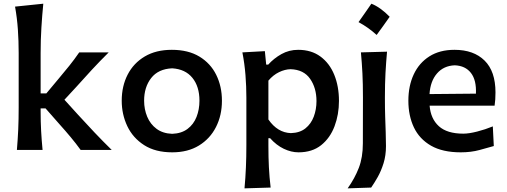

<svg xmlns="http://www.w3.org/2000/svg" viewBox="-20 -827 2795 1059"><path d="M73.2 0Q78.1 -58.6 80.6 -113.5Q83 -168.5 83 -235.4V-534.2Q83 -601.1 78.6 -664.6Q74.2 -728 63 -790.5L218.8 -806.6Q212.4 -741.7 208.3 -674.3Q204.1 -606.9 204.1 -534.2V-312H235.8L302.7 -392.1Q333.5 -428.2 362.5 -464.6Q391.6 -501 417 -538.1H579.6Q531.2 -490.2 487.1 -442.6Q442.9 -395 400.4 -347.2L335.4 -276.9L411.6 -192.9Q455.6 -144.5 501.5 -96.2Q547.4 -47.9 596.2 0H424.8Q399.4 -35.2 370.1 -70.3Q340.8 -105.5 309.6 -140.1L231.4 -229H204.1V-213.4Q204.1 -155.8 206.8 -105.2Q209.5 -54.7 214.8 0Z M930.2 13.2Q836.9 13.2 774.9 -26.6Q712.9 -66.4 682.1 -131.3Q651.4 -196.3 651.4 -271.5Q651.4 -352.1 684.1 -415.5Q716.8 -479 778.6 -515.6Q840.3 -552.2 927.7 -552.2Q1018.1 -552.2 1079.6 -515.1Q1141.1 -478 1172.6 -414.3Q1204.1 -350.6 1204.1 -271.5Q1204.1 -190.9 1171.4 -126.5Q1138.7 -62 1077.4 -24.4Q1016.1 13.2 930.2 13.2ZM929.7 -88.9Q981 -90.8 1014.4 -116Q1047.9 -141.1 1064 -182.1Q1080.1 -223.1 1080.1 -271.5Q1080.1 -350.1 1041 -397.9Q1002 -445.8 929.7 -450.2Q853 -446.8 814 -396.7Q774.9 -346.7 774.9 -271.5Q774.9 -224.1 792 -183.1Q809.1 -142.1 843.5 -116.5Q877.9 -90.8 929.7 -88.9Z M1328.6 211.9Q1334 153.3 1336.4 95.9Q1338.9 38.6 1338.9 -27.8V-289.1Q1338.9 -349.6 1334 -412.4Q1329.1 -475.1 1316.9 -538.1L1440.9 -544.9L1448.2 -470.7H1459.5Q1490.2 -504.9 1532.2 -528.6Q1574.2 -552.2 1624.5 -552.2Q1697.3 -552.2 1747.6 -515.1Q1797.9 -478 1823.7 -414.3Q1849.6 -350.6 1849.6 -270.5Q1849.6 -195.3 1825.2 -130.6Q1800.8 -65.9 1751.5 -26.4Q1702.1 13.2 1626.5 13.2Q1586.4 13.2 1545.4 -6.3Q1504.4 -25.9 1469.7 -64.9H1460.4V-22Q1460.4 40 1463.1 94.5Q1465.8 148.9 1472.7 207.5ZM1584.5 -92.8Q1633.8 -94.2 1664.8 -119.1Q1695.8 -144 1710.7 -183.8Q1725.6 -223.6 1725.6 -269.5Q1725.6 -341.8 1690.4 -392.3Q1655.3 -442.9 1583 -445.3Q1551.8 -444.8 1519 -429Q1486.3 -413.1 1460.4 -382.3V-168Q1510.7 -95.2 1584.5 -92.8Z M2028.4 -806.6Q2054.1 -796.4 2079.4 -778.1Q2104.6 -759.9 2129.3 -734.6Q2112.2 -709.9 2094.2 -684.9Q2076.2 -660 2057.4 -634.2Q2012.3 -675.5 1957.5 -705.1Q1975.7 -730.9 1993.2 -755.8Q2010.6 -780.8 2028.4 -806.6ZM1897.5 211.9Q1936.5 157.2 1959 99.1Q1981.4 41 1981.4 -36.1L1981.9 -289.1Q1981.9 -364.7 1979 -422.1Q1976.1 -479.5 1970.7 -538.1L2114.7 -542Q2109.4 -482.4 2106.2 -424.3Q2103 -366.2 2103 -289.1Q2103 -229 2104.5 -182.9Q2106 -136.7 2107.4 -98.1Q2108.9 -59.6 2108.9 -21.5Q2108.9 30.3 2095.5 73.5Q2082 116.7 2063 150.1Q2043.9 183.6 2027.3 207.5Z M2521.5 13.2Q2421.4 13.2 2357.4 -23.4Q2293.5 -60.1 2262.9 -124.3Q2232.4 -188.5 2232.4 -271.5Q2232.4 -353.5 2262 -416.7Q2291.5 -480 2348.4 -516.1Q2405.3 -552.2 2486.8 -552.2Q2592.8 -552.2 2652.8 -492.9Q2712.9 -433.6 2712.9 -317.4Q2712.9 -295.9 2711.7 -278.6Q2710.4 -261.2 2708 -244.1H2349.6Q2355.5 -171.9 2400.6 -130.9Q2445.8 -89.8 2535.6 -89.8Q2566.4 -89.8 2611.6 -101.3Q2656.7 -112.8 2698.2 -129.9L2703.6 -21.5Q2670.9 -12.2 2624.5 0.5Q2578.1 13.2 2521.5 13.2ZM2605 -310.5Q2608.4 -384.8 2577.6 -424.6Q2546.9 -464.4 2488.3 -466.8Q2427.2 -464.4 2390.4 -421.9Q2353.5 -379.4 2349.1 -308.1Z"/></svg>

Font: Pinar DS1 SemiBold
Style: Regular
Weight: 600
Designer: Amin Abedi
Version: Version 3.000